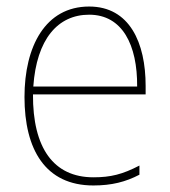

<svg xmlns="http://www.w3.org/2000/svg" viewBox="-20 -558 521 588"><path d="M253 -538C119 -538 55 -416 55 -261C55 -100 119 10 266 10C322 10 365 -1 407 -23V-51C355 -24 319 -15 266 -15C144 -15 80 -105 81 -269H426V-295C426 -427 377 -538 253 -538ZM253 -513C355 -513 401 -420 400 -293H82C92 -438 157 -513 253 -513Z"/></svg>

Font: Noto Sans Arabic SemCond Thin
Style: Regular
Weight: 100
Width: 4
Designer: Monotype Design Team, Nadine Chahine, Nizar Qandah and Khaled Hosny
Foundry: Monotype Imaging Inc.
Version: Version 2.012